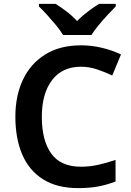

<svg xmlns="http://www.w3.org/2000/svg" viewBox="-20 -957 675 987"><path d="M396 -614Q300 -614 247.5 -545Q195 -476 195 -356Q195 -235 243.5 -167.5Q292 -100 396 -100Q441 -100 484 -109.5Q527 -119 574 -135V-24Q530 -7 485 1.5Q440 10 382 10Q273 10 201 -35.5Q129 -81 94 -163.5Q59 -246 59 -357Q59 -465 98 -547.5Q137 -630 212.5 -677Q288 -724 397 -724Q450 -724 503 -711.5Q556 -699 602 -677L557 -569Q519 -587 478.5 -600.5Q438 -614 396 -614ZM304 -777Q291 -800 268.5 -827Q246 -854 222.5 -880Q199 -906 180 -924V-937H266Q292 -921 321.5 -898.5Q351 -876 376 -849Q403 -876 433 -898.5Q463 -921 489 -937H575V-924Q557 -906 533 -880Q509 -854 486.5 -827Q464 -800 450 -777Z"/></svg>

Font: Noto Sans Kawi SemiBold
Style: Regular
Weight: 600
Designer: Fadhl Haqq
Version: Version 1.000